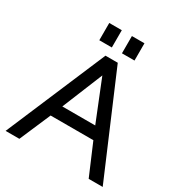

<svg xmlns="http://www.w3.org/2000/svg" viewBox="-211 -1083 1162 1233"><g transform="rotate(30 370.0 -466.5)"><path d="M10 0H112L211 -230H528L626 0H730L415 -739H324ZM247 -318 370 -619 491 -318ZM240 -805H333V-933H240ZM408 -805H501V-933H408Z"/></g></svg>

Font: Involve Medium
Style: Regular
Weight: 500
Designer: Stefan Peev
Foundry: Context Ltd.
Version: Version 1.001